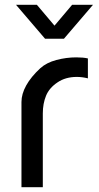

<svg xmlns="http://www.w3.org/2000/svg" viewBox="-20 -785 414 805"><path d="M370 -765 248 -622.5H169L47 -765H134.5L208.5 -677.5L282.5 -765ZM300 -544.5Q329 -544.5 348.5 -540V-456.5Q324.5 -462.5 302 -462.5Q254.5 -462.5 221 -439.5Q186.5 -416.5 173 -383.5Q159.5 -350.5 159.5 -309.5V0H70V-357Q70 -391 90 -427Q110 -463 149 -499Q175 -522.5 216.5 -533.5Q258 -544.5 300 -544.5Z"/></svg>

Font: CCSD_manrope Medium
Style: Regular
Weight: 500
Designer: Mikhail Sharanda
Foundry: Mikhail Sharanda
Version: Version 4.503